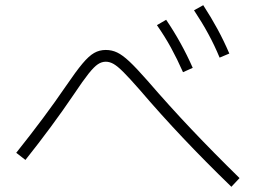

<svg xmlns="http://www.w3.org/2000/svg" viewBox="-20 -761 978 733"><path d="M512.7 -418.9Q473.6 -463.4 451.4 -485.6Q429.2 -507.8 414.1 -516.6Q398.9 -525.4 383.8 -525.4Q368.2 -525.4 353.5 -515.6Q338.9 -505.9 317.9 -479.5Q296.9 -453.1 261.7 -400.4Q179.7 -279.3 77.1 -150.4L42 -177.7Q152.3 -315.9 230.5 -430.7Q270.5 -489.3 294.9 -518.3Q319.3 -547.4 339.4 -558.8Q359.4 -570.3 383.8 -570.3Q407.2 -570.3 427.5 -560.5Q447.8 -550.8 473.9 -526.4Q500 -502 543.9 -452.1Q626.5 -356.4 711.2 -267.1Q795.9 -177.7 894.5 -81.1L863.3 -47.9Q762.2 -146 678.2 -234.9Q594.2 -323.7 512.7 -418.9ZM579.1 -665 614.3 -685.5Q673.3 -598.6 715.8 -502L678.7 -485.4Q656.2 -536.1 632.8 -578.9Q609.4 -621.6 579.1 -665ZM720.7 -721.7 755.9 -741.2Q786.6 -693.8 810.5 -649.7Q834.5 -605.5 855.5 -556.6L818.4 -541Q798.8 -588.4 775.1 -631.8Q751.5 -675.3 720.7 -721.7Z"/></svg>

Font: Pretendard JP ExtraLight
Style: Regular
Weight: 200
Designer: Base glyphs from Inter by Rasmus Andersson; Hangeul glyphs from Noto Sans CJK(Source Han Sans) by Jang Soo-young and Kan
Foundry: Kil Hyung-jin
Version: Version 1.309